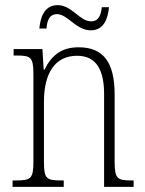

<svg xmlns="http://www.w3.org/2000/svg" viewBox="-20 -727 564 747"><path d="M333 -609C385 -609 400 -656 404 -699H376C373 -670 365 -644 334 -644C290 -644 260 -707 204 -707C151 -707 137 -657 133 -616H161C163 -645 171 -672 202 -672C243 -672 276 -609 333 -609ZM29 0H228V-25H220C161 -25 151 -30 151 -98V-331C151 -444 195 -510 280 -510C357 -510 385 -451 385 -361V0H500V-25H493C436 -25 426 -31 426 -99V-359C426 -485 382 -543 286 -543C221 -543 182 -514 153 -456H150L145 -536H33V-511H43C99 -511 110 -506 110 -438V-99C110 -31 100 -25 41 -25H29Z"/></svg>

Font: Noto Serif Armenian Condensed ExtraLight
Style: Regular
Weight: 200
Width: 3
Designer: Monotype Design Team
Foundry: Monotype Imaging Inc.
Version: Version 2.008